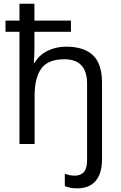

<svg xmlns="http://www.w3.org/2000/svg" viewBox="-20 -780 653 1040"><path d="M397.5 240.2Q375.5 240.2 359.4 236.6Q343.3 232.9 331.1 228V161.1Q344.2 166 357.7 168.7Q371.1 171.4 386.7 171.4Q415 171.4 433.3 152.8Q451.7 134.3 451.7 86.4V-326.7Q451.7 -459 328.6 -459Q239.7 -459 203.6 -408.4Q167.5 -357.9 167.5 -262.7V0H85.4V-607.9H9.8V-668.5H85.4V-759.8H166.5V-668.5H364.3V-607.9H166.5V-514.6Q166.5 -495.6 165.5 -476.3Q164.6 -457 163.1 -439.9H167.5Q191.9 -481.9 237.5 -504.6Q283.2 -527.3 338.4 -527.3Q434.6 -527.3 483.6 -480.7Q532.7 -434.1 532.7 -332V83.5Q532.7 157.7 498.8 199Q464.8 240.2 397.5 240.2Z"/></svg>

Font: Open Sans
Style: Regular
Weight: 400
Designer: Monotype Design Team
Foundry: Monotype Imaging Inc.
Version: Version 3.000; ttfautohint (v1.8.4)